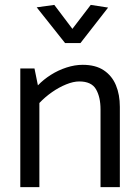

<svg xmlns="http://www.w3.org/2000/svg" viewBox="-20 -765 569 785"><path d="M141 0V-344Q165 -369 193 -388.5Q221 -408 250.5 -420Q280 -432 304 -432Q354 -432 372.5 -400Q391 -368 391 -318V0H470V-328Q470 -378 454 -416.5Q438 -455 404.5 -477.5Q371 -500 318 -500Q286 -500 252 -489Q218 -478 188 -459Q158 -440 135 -416L121 -485H63V0ZM276 -647 202 -745 130 -735 246 -589H309L422 -734L351 -745Z"/></svg>

Font: Catamaran
Style: Regular
Weight: 400
Designer: Pria Ravichandran
Version: Version 2.000